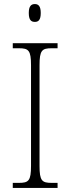

<svg xmlns="http://www.w3.org/2000/svg" viewBox="-20 -927 348 947"><path d="M152 -819C169 -819 181 -828 181 -863C181 -897 169 -907 152 -907C134 -907 122 -897 122 -863C122 -828 134 -819 152 -819ZM43 0H264V-25H235C187 -25 175 -35 175 -109V-605C175 -679 187 -689 235 -689H264V-714H43V-689H73C121 -689 133 -679 133 -605V-109C133 -35 121 -25 73 -25H43Z"/></svg>

Font: Noto Serif Thai SemiCondensed ExtraLight
Style: Regular
Weight: 200
Width: 4
Designer: Monotype Design Team
Foundry: Monotype Imaging Inc.
Version: Version 2.002